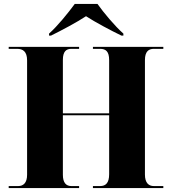

<svg xmlns="http://www.w3.org/2000/svg" viewBox="-20 -951 869 971"><path d="M228 -781V-771H238C289 -796 370 -839 415 -869C461 -839 542 -796 594 -771H604V-781C561 -819 505 -886 473 -931H358C325 -886 271 -819 228 -781ZM24 0H380V-10H341C315 -10 298 -26 298 -67V-368H532V-70C532 -26 515 -10 486 -10H450V0H806V-10H758C732 -10 713 -26 713 -68V-647C713 -691 732 -704 758 -704H806V-714H450V-704H486C515 -704 532 -691 532 -647V-378H298V-648C298 -691 315 -704 341 -704H380V-714H24V-704H67C95 -704 117 -691 117 -646V-67C117 -26 98 -10 72 -10H24Z"/></svg>

Font: Noto Serif Display ExtraBold
Style: Regular
Weight: 800
Designer: Monotype Design Team
Foundry: Monotype Imaging Inc.
Version: Version 2.009